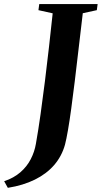

<svg xmlns="http://www.w3.org/2000/svg" viewBox="-112 -763 500 944"><path d="M-73.5 160.5 -91.5 128Q-44 112 -11.8 84Q20.5 56 39.2 19.5Q58 -17 64.5 -56Q76.5 -123.5 87.5 -202Q98.5 -280.5 109 -364.5Q119.5 -448.5 129 -533.2Q138.5 -618 147 -697.5L77 -713L81 -743H368L364 -713L295 -698Q284 -605.5 274.2 -521Q264.5 -436.5 255.5 -362.8Q246.5 -289 238.2 -228.5Q230 -168 222.2 -123.2Q214.5 -78.5 207.5 -51.5Q191.5 5.5 154 48.8Q116.5 92 59.2 120.2Q2 148.5 -73.5 160.5Z"/></svg>

Font: Merriweather 96pt
Style: Bold Italic
Weight: 700
Italic angle: -7.8°
Version: Version 2.101